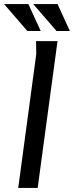

<svg xmlns="http://www.w3.org/2000/svg" viewBox="-48 -928 365 948"><path d="M130 -725H236L138 0H42L131 -661ZM236 -908 297 -775H231L116 -908ZM92 -908 153 -775H87L-28 -908Z"/></svg>

Font: Rosario Medium
Style: Italic
Weight: 500
Italic angle: -8.05°
Version: Version 1.201